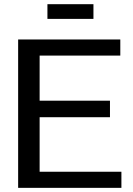

<svg xmlns="http://www.w3.org/2000/svg" viewBox="-20 -905 640 925"><path d="M67.4 0V-714.8H559.6V-637.2H170.9V-419.9H509.8V-340.3H170.9V-77.6H564.9V0ZM208.5 -814V-884.8H430.2V-814Z"/></svg>

Font: Pontano Sans SemiBold
Style: Regular
Weight: 600
Designer: Vernon Adams
Foundry: Vernon Adams
Version: Version 2.001